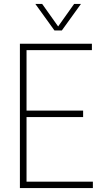

<svg xmlns="http://www.w3.org/2000/svg" viewBox="-20 -964 513 984"><path d="M82 0V-740H451V-707H116V-397H406V-364H116V-33H456V0ZM259 -808 161 -944H196L278 -828.5L360 -944H395L297 -808Z"/></svg>

Font: Encode Sans Cnd Th
Style: Regular
Weight: 100
Width: 3
Designer: Multiple Designers
Foundry: Impallari Type
Version: Version 3.002; ttfautohint (v1.8.3) -l 8 -r 50 -G 200 -x 14 